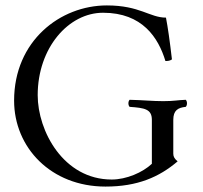

<svg xmlns="http://www.w3.org/2000/svg" viewBox="-20 -678 750 708"><path d="M374 -658C202 -658 32 -527 32 -307C32 -134 168 10 369 10C487 10 567 -25 635 -83C624 -92 619 -100 619 -111V-236C619 -271 636 -281 665 -284C671 -290 671 -304 665 -310C635 -309 622 -305 582 -305C543 -305 505 -309 458 -310C452 -304 452 -290 458 -284C513 -280 540 -276 540 -236V-74C506 -42 446 -16 392 -16C214 -16 119 -195 119 -327C119 -502 233 -631 360 -631C505 -631 564 -539 590 -453C600 -453 607 -454 614 -459C606 -528 599 -577 592 -613C532 -613 496 -658 374 -658Z"/></svg>

Font: Libertinus Serif Display
Style: Regular
Weight: 400
Designer: Philipp H. Poll, Khaled Hosny
Foundry: Caleb Maclennan
Version: Version 7.050;RELEASE